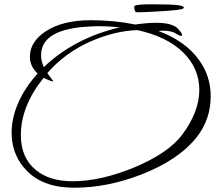

<svg xmlns="http://www.w3.org/2000/svg" viewBox="-20 -803 1000 893"><path d="M328 70Q276 70 235 61Q144 41 90 -25Q34 -93 34 -186Q34 -255 65.5 -326Q97 -397 155 -461Q119 -494 119 -540Q119 -608 192 -657Q271 -709 402 -709Q456 -709 508 -704Q560 -699 609 -689Q637 -693 661 -695Q685 -697 705 -697Q780 -697 806 -671Q827 -649 827 -640Q827 -636 823 -636Q815 -636 801 -645Q774 -664 717 -659Q842 -612 905 -525Q960 -449 960 -356Q960 -248 895 -165Q810 -58 634 10Q477 70 328 70ZM184 -491Q255 -559 343.5 -605Q432 -651 537 -676Q514 -678 491.5 -679.5Q469 -681 446 -681Q436 -681 426 -681Q416 -681 405 -680Q171 -671 171 -546Q171 -518 184 -491ZM317 40Q449 40 606 -25Q763 -91 827 -176Q907 -283 907 -385Q907 -484 833 -558Q757 -633 619 -663Q564 -661 510 -647.5Q456 -634 403 -611Q284 -559 200 -463Q207 -453 216.5 -440.5Q226 -428 227 -427Q227 -425 226 -424Q214 -427 203.5 -431.5Q193 -436 183 -441Q77 -310 77 -174Q77 -69 147 -12Q211 40 317 40ZM625 -746Q612 -746 611 -747Q607 -752 605 -762Q603 -775 607 -776Q616 -783 684 -783Q770 -783 802.5 -779.5Q835 -776 835 -768Q834 -767 833.5 -765.5Q833 -764 831 -763Q829 -760 801.5 -756.5Q774 -753 700 -749Q646 -746 625 -746Z"/></svg>

Font: Ephesis
Style: Regular
Weight: 400
Designer: Robert E. Leuschke
Foundry: Robert E. Leuschke
Version: Version 1.010; ttfautohint (v1.8.3)